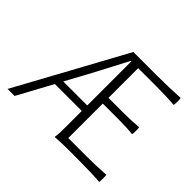

<svg xmlns="http://www.w3.org/2000/svg" viewBox="-159 -973 1216 1216"><g transform="rotate(45 449.5 -364.5)"><path d="M847 6Q774 0 650 0H551Q500 0 452 4Q447 4 447 0Q453 -24 452 -95Q452 -110 452 -117V-234H211L84 0H21L220 -364L419 -729H628Q733 -729 836 -735Q839 -731 839 -704Q839 -677 836 -672Q776 -678 675 -678H513V-412H647Q715 -412 781 -418Q784 -414 784 -387Q784 -360 781 -355Q732 -361 647 -361H513V-52H680Q765 -52 847 -58Q850 -54 850 -26Q850 2 847 6ZM237 -283H452V-481V-679H448Q429 -643 390 -568Q340 -474 315 -426Z"/></g></svg>

Font: GenSekiGothic TW L
Style: Regular
Weight: 300
Version: Version 1.501;PS 1;hotconv 16.6.51;makeotf.lib2.5.65220